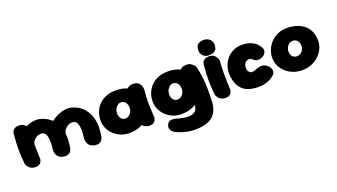

<svg xmlns="http://www.w3.org/2000/svg" viewBox="-72 -1308 3757 2139"><g transform="rotate(-20 1806.5 -238.5)"><path d="M464 -7Q431 -16 415 -34.5Q399 -53 394 -73Q389 -93 389.5 -107.5Q390 -122 390 -122Q398 -172 396 -222.5Q394 -273 377 -303Q364 -324 340.5 -329Q317 -334 291 -325Q265 -316 244 -294Q224 -273 217.5 -245.5Q211 -218 211 -192Q211 -166 209 -150Q208 -129 207.5 -119Q207 -109 207.5 -103Q208 -97 206 -86Q206 -86 205.5 -77.5Q205 -69 200 -57.5Q195 -46 181 -37Q167 -28 139 -26Q117 -25 99.5 -37.5Q82 -50 72 -62.5Q62 -75 62 -75Q53 -87 51 -99.5Q49 -112 49.5 -131.5Q50 -151 48 -183Q42 -223 41 -248Q40 -273 43.5 -291Q47 -309 56 -326.5Q65 -344 81 -368Q104 -396 138.5 -422Q173 -448 214 -466.5Q255 -485 298 -491Q341 -497 380 -486Q402 -480 430 -467.5Q458 -455 486.5 -431.5Q515 -408 539 -370Q563 -332 578 -276Q589 -229 589 -185Q589 -141 579 -76Q579 -76 576 -62Q573 -48 562 -31.5Q551 -15 528 -6Q505 3 464 -7ZM136 -1Q109 -3 91 -13.5Q73 -24 62 -38Q51 -52 46.5 -62Q42 -72 42 -72Q36 -126 33.5 -168Q31 -210 31 -248.5Q31 -287 33.5 -332Q36 -377 41 -437Q41 -437 43.5 -447Q46 -457 54 -469.5Q62 -482 80 -491.5Q98 -501 128 -500Q161 -499 180 -486Q199 -473 208.5 -456.5Q218 -440 221 -427.5Q224 -415 224 -415Q221 -367 219.5 -328Q218 -289 218 -251Q218 -213 219 -169.5Q220 -126 223 -70Q223 -70 221 -59Q219 -48 211 -33.5Q203 -19 185.5 -9Q168 1 136 -1ZM834 -7Q801 -16 785 -34.5Q769 -53 764 -73Q759 -93 759.5 -107.5Q760 -122 760 -122Q768 -172 766 -222.5Q764 -273 747 -303Q734 -324 710.5 -329Q687 -334 661 -325Q635 -316 614 -294Q594 -273 587.5 -245.5Q581 -218 581 -192Q581 -166 579 -150Q578 -129 578 -119Q578 -109 578 -103Q578 -97 576 -86Q576 -86 575.5 -77.5Q575 -69 570 -57.5Q565 -46 551 -37Q537 -28 509 -26Q487 -25 469.5 -37.5Q452 -50 442 -62.5Q432 -75 432 -75Q423 -87 421 -99.5Q419 -112 419.5 -131.5Q420 -151 418 -183Q412 -223 411 -248Q410 -273 413.5 -291Q417 -309 426 -326.5Q435 -344 451 -368Q474 -396 508.5 -422Q543 -448 584 -466.5Q625 -485 668 -491Q711 -497 750 -486Q772 -480 800 -467.5Q828 -455 856.5 -431.5Q885 -408 909 -370Q933 -332 948 -276Q959 -229 959 -185Q959 -141 949 -76Q949 -76 946 -62Q943 -48 932 -31.5Q921 -15 898 -6Q875 3 834 -7Z M1263 1Q1208 2 1160.5 -16.5Q1113 -35 1076.5 -69Q1040 -103 1020 -147.5Q1000 -192 1000 -242Q1001 -301 1021.5 -348Q1042 -395 1077.5 -428.5Q1113 -462 1160.5 -480Q1208 -498 1263 -499Q1349 -500 1405.5 -473.5Q1462 -447 1490 -391.5Q1518 -336 1518 -250Q1518 -200 1504.5 -155.5Q1491 -111 1461.5 -76.5Q1432 -42 1383 -21.5Q1334 -1 1263 1ZM1270 -167Q1287 -167 1302 -174.5Q1317 -182 1328.5 -195.5Q1340 -209 1347 -226Q1354 -243 1354 -262Q1354 -294 1344 -314Q1334 -334 1317.5 -344Q1301 -354 1279 -354Q1263 -354 1248.5 -345Q1234 -336 1223 -321.5Q1212 -307 1206 -289Q1200 -271 1200 -252Q1200 -228 1208.5 -208.5Q1217 -189 1233 -178Q1249 -167 1270 -167ZM1500 0Q1471 0 1452 -9Q1433 -18 1424 -27Q1415 -36 1415 -36Q1408 -109 1402 -177.5Q1396 -246 1396 -318Q1396 -390 1403 -470Q1403 -470 1412 -478.5Q1421 -487 1440.5 -495Q1460 -503 1491 -500Q1525 -497 1543 -481Q1561 -465 1567.5 -445.5Q1574 -426 1575 -411.5Q1576 -397 1576 -397Q1572 -346 1569.5 -311.5Q1567 -277 1567.5 -245Q1568 -213 1570 -173Q1572 -133 1575 -71Q1575 -71 1573.5 -60.5Q1572 -50 1565.5 -36Q1559 -22 1543.5 -11Q1528 0 1500 0Z M1990 214Q1920 218 1858 204.5Q1796 191 1742 165Q1742 165 1731 159Q1720 153 1707 140.5Q1694 128 1687.5 110Q1681 92 1689 68Q1697 44 1712 33.5Q1727 23 1743 21.5Q1759 20 1770.5 21.5Q1782 23 1782 23Q1817 32 1841 38.5Q1865 45 1886 48Q1907 51 1930 53Q1977 51 2002.5 37.5Q2028 24 2037.5 -2.5Q2047 -29 2046 -70Q2050 -138 2049.5 -186.5Q2049 -235 2045.5 -275Q2042 -315 2037.5 -357.5Q2033 -400 2028 -455Q2028 -455 2034.5 -466Q2041 -477 2058 -487.5Q2075 -498 2108 -498Q2141 -499 2163.5 -484Q2186 -469 2197 -454.5Q2208 -440 2208 -440Q2226 -366 2234 -299.5Q2242 -233 2242.5 -161.5Q2243 -90 2239 0Q2229 101 2169.5 154.5Q2110 208 1990 214ZM1881 1Q1826 2 1778.5 -16.5Q1731 -35 1694.5 -69Q1658 -103 1638 -147.5Q1618 -192 1618 -242Q1619 -301 1639.5 -348Q1660 -395 1695.5 -428.5Q1731 -462 1778.5 -480Q1826 -498 1881 -499Q1967 -500 2023.5 -473.5Q2080 -447 2108 -391.5Q2136 -336 2136 -250Q2136 -200 2122.5 -155.5Q2109 -111 2079.5 -76.5Q2050 -42 2001 -21.5Q1952 -1 1881 1ZM1888 -167Q1905 -167 1920 -174.5Q1935 -182 1946.5 -195.5Q1958 -209 1965 -226Q1972 -243 1972 -262Q1972 -294 1962 -314Q1952 -334 1935.5 -344Q1919 -354 1897 -354Q1881 -354 1866.5 -345Q1852 -336 1841 -321.5Q1830 -307 1824 -289Q1818 -271 1818 -252Q1818 -228 1826.5 -208.5Q1835 -189 1851 -178Q1867 -167 1888 -167Z M2389 -1Q2362 -3 2344 -13.5Q2326 -24 2315 -38Q2304 -52 2299.5 -62Q2295 -72 2295 -72Q2289 -126 2286.5 -168Q2284 -210 2284 -248.5Q2284 -287 2286.5 -332Q2289 -377 2294 -437Q2294 -437 2296.5 -447Q2299 -457 2307 -469.5Q2315 -482 2333 -491.5Q2351 -501 2381 -500Q2414 -499 2433 -486Q2452 -473 2461.5 -456.5Q2471 -440 2474 -427.5Q2477 -415 2477 -415Q2474 -367 2472.5 -328Q2471 -289 2471 -251Q2471 -213 2472 -169.5Q2473 -126 2476 -70Q2476 -70 2474 -59Q2472 -48 2464 -33.5Q2456 -19 2438.5 -9Q2421 1 2389 -1ZM2388 -511Q2344 -510 2317.5 -536.5Q2291 -563 2291 -600Q2291 -653 2317 -672.5Q2343 -692 2387 -692Q2431 -692 2457.5 -664.5Q2484 -637 2484 -600Q2484 -576 2476 -556Q2468 -536 2447 -524Q2426 -512 2388 -511Z M2760 9Q2678 5 2628 -25.5Q2578 -56 2554 -107.5Q2530 -159 2525 -224Q2521 -276 2536.5 -325Q2552 -374 2584.5 -412.5Q2617 -451 2664 -473.5Q2711 -496 2771 -495Q2825 -494 2862 -480.5Q2899 -467 2923 -447.5Q2947 -428 2959.5 -408.5Q2972 -389 2977 -376Q2982 -363 2982 -363Q2982 -363 2981 -352Q2980 -341 2973 -325Q2966 -309 2947 -295Q2933 -285 2911.5 -279.5Q2890 -274 2869 -277Q2848 -280 2837 -293Q2835 -293 2830.5 -297.5Q2826 -302 2819.5 -307Q2813 -312 2803.5 -315.5Q2794 -319 2782 -317Q2762 -314 2750.5 -306Q2739 -298 2733 -286.5Q2727 -275 2725 -263.5Q2723 -252 2722 -243Q2720 -222 2727 -206Q2734 -190 2746 -181Q2758 -172 2770 -171Q2781 -171 2792.5 -173.5Q2804 -176 2815.5 -180.5Q2827 -185 2836 -188.5Q2845 -192 2850 -193Q2884 -204 2909 -198.5Q2934 -193 2951.5 -180Q2969 -167 2978 -153Q2995 -130 2995.5 -111.5Q2996 -93 2991.5 -82Q2987 -71 2987 -71Q2987 -71 2974.5 -58Q2962 -45 2935 -28Q2908 -11 2865 0.5Q2822 12 2760 9Z M3307 1Q3249 1 3199.5 -18Q3150 -37 3113.5 -70.5Q3077 -104 3056.5 -148Q3036 -192 3036 -242Q3036 -292 3055.5 -338.5Q3075 -385 3110.5 -421.5Q3146 -458 3194.5 -479Q3243 -500 3301 -500Q3359 -500 3410 -485Q3461 -470 3500 -439Q3539 -408 3561 -361Q3583 -314 3583 -250Q3583 -200 3562 -154.5Q3541 -109 3503 -74Q3465 -39 3415 -19Q3365 1 3307 1ZM3303 -165Q3320 -165 3335.5 -172Q3351 -179 3363 -192Q3375 -205 3382 -221Q3389 -237 3389 -255Q3389 -286 3379 -305.5Q3369 -325 3351.5 -334.5Q3334 -344 3311 -344Q3294 -344 3279.5 -335.5Q3265 -327 3254 -313Q3243 -299 3236.5 -282Q3230 -265 3230 -247Q3230 -223 3239 -204.5Q3248 -186 3264.5 -175.5Q3281 -165 3303 -165Z"/></g></svg>

Font: Sour Gummy Black
Style: Regular
Weight: 900
Designer: Stefie Justprince
Foundry: Eifetstype
Version: Version 1.000